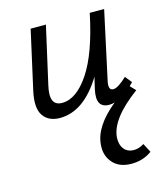

<svg xmlns="http://www.w3.org/2000/svg" viewBox="-107 -496 733 863"><g transform="rotate(-15 259.5 -64.0)"><path d="M425 231Q449 231 472 216L494 258Q453 288 399 288Q342 288 312 253.5Q282 219 287 169Q293 86 396 2Q384 6 370 6Q307 6 325 -77L338 -133Q253 6 141 6Q89 6 64 -30Q39 -66 56 -143L117 -416H188L128 -150Q106 -57 168 -57Q235 -57 295 -147Q355 -237 392 -416H459L390 -97Q382 -57 406 -57Q428 -57 470 -97L495 -66L480 -51L504 -26Q372 71 365 156Q363 190 379 210.5Q395 231 425 231Z"/></g></svg>

Font: EauTestInfant Medium
Style: Italic
Weight: 500
Italic angle: -12°
Designer: Christian Thalmann (Catharsis Fonts)
Version: Version 0.001;PS 000.001;hotconv 1.0.88;makeotf.lib2.5.64775